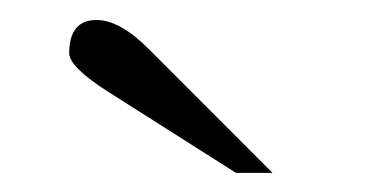

<svg xmlns="http://www.w3.org/2000/svg" viewBox="-20 -636 380 195"><path d="M256.8 -460.4H219.7L90.3 -542.5Q50.3 -567.9 50.3 -582Q50.3 -615.7 78.1 -615.7Q101.6 -615.7 130.9 -586.4Z"/></svg>

Font: Rohingya Solluk
Style: Regular
Weight: 400
Designer: SIL International
Foundry: SIL International
Version: Version 1.001